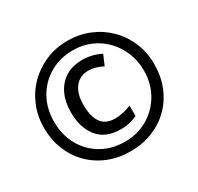

<svg xmlns="http://www.w3.org/2000/svg" viewBox="-155 -910 1142 1106"><g transform="rotate(-30 416.0 -357.0)"><path d="M416 10Q336 10 269 -17Q202 -44 152.5 -93.5Q103 -143 76 -210Q49 -277 49 -357Q49 -433 76.5 -499.5Q104 -566 154 -616.5Q204 -667 271 -695.5Q338 -724 416 -724Q492 -724 558.5 -697Q625 -670 675.5 -620.5Q726 -571 754.5 -504Q783 -437 783 -357Q783 -277 756 -210Q729 -143 679.5 -93.5Q630 -44 563 -17Q496 10 416 10ZM416 -54Q498 -54 565.5 -93Q633 -132 673 -200.5Q713 -269 713 -357Q713 -420 690.5 -475Q668 -530 628 -572Q588 -614 533.5 -637.5Q479 -661 416 -661Q331 -661 263 -622Q195 -583 156 -514.5Q117 -446 117 -357Q117 -269 155.5 -200.5Q194 -132 261.5 -93Q329 -54 416 -54ZM431 -128Q329 -128 278.5 -191Q228 -254 228 -357Q228 -424 252 -475.5Q276 -527 322 -556.5Q368 -586 435 -586Q500 -586 558 -556L529 -489Q479 -515 436 -515Q377 -515 344.5 -473Q312 -431 312 -357Q312 -281 340.5 -239.5Q369 -198 435 -198Q458 -198 486.5 -204.5Q515 -211 540 -221V-152Q516 -142 491 -135Q466 -128 431 -128Z"/></g></svg>

Font: Noto Sans Sinhala
Style: Bold
Weight: 700
Designer: Jelle Bosma - Monotype Design Team
Foundry: Monotype Imaging Inc.
Version: Version 2.006; ttfautohint (v1.8.4.7-5d5b)